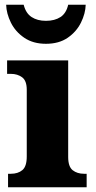

<svg xmlns="http://www.w3.org/2000/svg" viewBox="-20 -791 405 811"><path d="M14 0V-57H26Q56 -57 74.5 -72.5Q93 -88 93 -130V-412Q93 -450 73.5 -464.5Q54 -479 26 -479H10V-536H268V-128Q268 -87 287 -72Q306 -57 335 -57H346V0ZM174 -606Q120 -606 82.5 -631.5Q45 -657 26 -695.5Q7 -734 6 -771H80Q89 -735 113.5 -719Q138 -703 174 -703Q211 -703 235.5 -719Q260 -735 268 -771H342Q341 -734 322 -695.5Q303 -657 266 -631.5Q229 -606 174 -606Z"/></svg>

Font: Noto Serif ExtraBold
Style: Regular
Weight: 800
Designer: Monotype Design Team
Foundry: Monotype Imaging Inc.
Version: Version 2.014